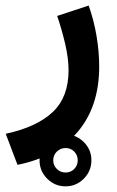

<svg xmlns="http://www.w3.org/2000/svg" viewBox="-39 -323 416 685"><path d="M102.1 249Q102.1 210.9 129.4 183.8Q156.7 156.7 194.8 156.7Q232.9 156.7 260 183.8Q287.1 210.9 287.1 249Q287.1 287.1 260 314.5Q232.9 341.8 194.8 341.8Q156.7 341.8 129.4 314.5Q102.1 287.1 102.1 249ZM150.9 249Q150.9 267.1 163.8 279.8Q176.8 292.5 194.8 292.5Q213.4 292.5 225.8 279.8Q238.3 267.1 238.3 249Q238.3 230.5 225.8 217.8Q213.4 205.1 194.8 205.1Q176.8 205.1 163.8 217.8Q150.9 230.5 150.9 249ZM23.4 265.1 -18.6 154.3Q92.3 130.4 148.9 76.9Q205.6 23.4 205.6 -71.8Q205.6 -115.2 193.4 -167Q181.2 -218.8 165 -266.1L277.3 -303.2Q295.9 -251.5 305.4 -194.8Q314.9 -138.2 314.9 -85.4Q314.9 56.6 238.5 147Q162.1 237.3 23.4 265.1Z"/></svg>

Font: Vazirmatn UI SemiBold
Style: Regular
Weight: 600
Designer: Saber Rastikerdar
Foundry: Saber Rastikerdar
Version: Version 33.003